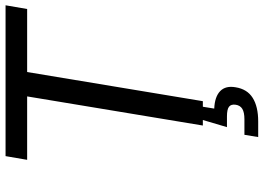

<svg xmlns="http://www.w3.org/2000/svg" viewBox="-152 -616 972 708"><g transform="rotate(-90 334.0 -262.0)"><path d="M98.6 -647.9 112.3 -727.5H668.5L654.8 -647.9H422.4L314.9 0H225.1L332.5 -647.9ZM182.6 204.1 190.9 153.3H248Q273.9 153.3 286.6 145.5Q299.3 137.7 301.8 121.1Q304.2 104.5 294.7 96.7Q285.2 88.9 258.8 88.9H219.2L252.4 -23.4H298.3L294.4 0L287.6 42Q331.5 43.9 352.1 64Q372.6 84 366.2 120.6Q359.4 163.6 327.1 183.8Q294.9 204.1 240.2 204.1Z"/></g></svg>

Font: Inter 24pt
Style: Italic
Weight: 400
Italic angle: -9.3988°
Designer: Rasmus Andersson
Foundry: rsms
Version: Version 4.001;git-66647c0bb